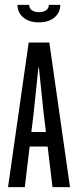

<svg xmlns="http://www.w3.org/2000/svg" viewBox="-20 -770 320 790"><path d="M13 0 98 -595H183L268 0H196L176 -167H102L82 0ZM52 -750H100Q100 -736 111 -728Q122 -720 140 -720Q159 -720 170 -728Q181 -736 181 -750H228Q228 -718 204 -698Q180 -678 140 -678Q100 -678 76 -698Q52 -718 52 -750ZM109 -227H169L160 -300L140 -492H138Q123 -350 118 -300Z"/></svg>

Font: Exetegue
Style: Regular
Weight: 400
Designer: Fábio Duarte Martins
Foundry: Fábio Duarte Martins
Version: Version 0.001